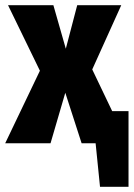

<svg xmlns="http://www.w3.org/2000/svg" viewBox="-35 -553 517 741"><path d="M461 -124V168H351L334 0H280L217 -195L160 0H-15L119 -280L-4 -533H171L219 -365L263 -533H433L321 -285L398 -124Z"/></svg>

Font: Fira Sans Compressed ExtraBold
Style: Regular
Weight: 800
Width: 1
Designer: bBox Type GmbH & Carrois Corporate GbR & Edenspiekermann AG
Foundry: bBox Type GmbH & Carrois Corporate GbR & Edenspiekermann AG
Version: Version 4.301